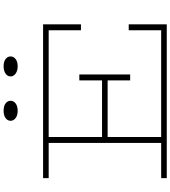

<svg xmlns="http://www.w3.org/2000/svg" viewBox="40 -985 945 1065"><g transform="rotate(-90 512.5 -452.5)"><path d="M57 0V-31H877V-211H910V0ZM252 -18V-669H285V-18ZM281 -328V-359H615V-328ZM599 -203V-485H632V-203ZM877 -476V-655H57V-686H910V-476ZM677 -827Q652 -827 636.5 -838.5Q621 -850 621 -866Q621 -883 636.5 -894Q652 -905 677 -905Q703 -905 717.5 -894Q732 -883 732 -866Q732 -850 717.5 -838.5Q703 -827 677 -827ZM430 -827Q405 -827 390 -838.5Q375 -850 375 -866Q375 -883 390 -894Q405 -905 430 -905Q457 -905 471.5 -894Q486 -883 486 -866Q486 -850 471.5 -838.5Q457 -827 430 -827Z"/></g></svg>

Font: BioRhyme SemiExpanded ExtraLight
Style: Regular
Weight: 250
Width: 6
Designer: Aoife Mooney
Foundry: Aoife Mooney Type
Version: Version 1.600;gftools[0.9.33]